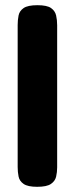

<svg xmlns="http://www.w3.org/2000/svg" viewBox="-20 -710 287 739"><path d="M123 9Q87 9 71 -2Q55 -13 51.5 -30.5Q48 -48 48 -67V-614Q48 -633 51.5 -650.5Q55 -668 71 -679Q87 -690 124 -690Q161 -690 176.5 -679Q192 -668 196 -650.5Q200 -633 200 -613V-66Q200 -47 196 -30Q192 -13 176 -2Q160 9 123 9Z"/></svg>

Font: Fredoka Condensed SemiBold
Style: Regular
Weight: 600
Width: 3
Designer: Ben Nathan
Foundry: Milena B. Brandão, Ben Nathan
Version: Version 2.001